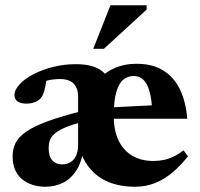

<svg xmlns="http://www.w3.org/2000/svg" viewBox="-20 -697 760 730"><path d="M207.5 -396.5Q191.5 -396.5 174 -393.8Q156.5 -391 142.5 -385L160 -419Q156.5 -389.5 152.8 -370.8Q149 -352 145 -341.2Q141 -330.5 135 -324Q127 -314.5 112.5 -308.8Q98 -303 81 -303Q59 -303 47 -311.2Q35 -319.5 35 -334.5Q35 -355.5 54.8 -376.8Q74.5 -398 108 -415.2Q141.5 -432.5 183 -442.8Q224.5 -453 268 -453Q309 -453 336.2 -443.5Q363.5 -434 379.5 -416Q395.5 -398 402.5 -373.5H339.5Q362 -410 403.5 -432.2Q445 -454.5 500 -454.5Q559 -454.5 600 -429.5Q641 -404.5 663.8 -357.8Q686.5 -311 692 -245.5H378.5L379 -287.5L626 -300L558.5 -277.5Q556.5 -321.5 548.2 -350.5Q540 -379.5 525.2 -393.8Q510.5 -408 488 -408Q466 -408 449 -394.2Q432 -380.5 422.2 -347.2Q412.5 -314 412.5 -256Q412.5 -200.5 431 -162.5Q449.5 -124.5 483.2 -104.8Q517 -85 562.5 -85Q584 -85 603 -89Q622 -93 640.5 -102Q659 -111 678 -125.5L694.5 -102.5Q666.5 -67 635.2 -40.8Q604 -14.5 569 -0.8Q534 13 493.5 13Q436 13 392.2 -5.2Q348.5 -23.5 320 -58.8Q291.5 -94 279 -144.5H298Q294 -89 273.5 -54.2Q253 -19.5 221.8 -3.2Q190.5 13 153.5 13Q98 13 63 -16.5Q28 -46 28 -103.5Q28 -130.5 39 -153Q50 -175.5 78.8 -195.8Q107.5 -216 160.8 -235.8Q214 -255.5 299 -276.5L301.5 -235Q256.5 -224.5 229.2 -212.8Q202 -201 188 -189Q174 -177 169.5 -163.5Q165 -150 165 -135Q165 -102 179 -87Q193 -72 216 -72Q233.5 -72 247.5 -80Q261.5 -88 269.2 -104.8Q277 -121.5 277 -148V-330.5Q277 -361 260.2 -378.8Q243.5 -396.5 207.5 -396.5ZM334.5 -511.5 400 -677H537.5V-660.5L375 -511.5Z"/></svg>

Font: Newsreader 24pt
Style: Bold
Weight: 700
Designer: Hugues Gentile
Foundry: Production Type
Version: Version 1.003